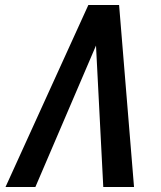

<svg xmlns="http://www.w3.org/2000/svg" viewBox="-20 -745 640 765"><path d="M454.5 -725 514 0H391.5L362.5 -563.5L121 0H2L332 -725Z"/></svg>

Font: JuliaMono SemiBoldItalic
Style: Regular
Weight: 600
Italic angle: -9°
Monospace: yes
Designer: cormullion
Foundry: corm
Version: Version 0.049; ttfautohint (v1.8.4)